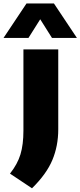

<svg xmlns="http://www.w3.org/2000/svg" viewBox="-74 -828 455 1086"><path d="M107 237 -17.5 154Q25 100.5 41.8 45Q58.5 -10.5 58.5 -89V-548.5H255.5V-96.5Q255.5 -2.5 222.2 77Q189 156.5 107 237ZM-54 -613.5 76 -808.5H231L361 -613.5H220L153.5 -719L87 -613.5Z"/></svg>

Font: Encode Sans SemiExpanded SemiExpanded ExtraBold
Style: Regular
Weight: 800
Width: 6
Designer: Multiple Designers
Foundry: Impallari Type
Version: Version 3.000; ttfautohint (v1.8.3) -l 8 -r 50 -G 200 -x 14 